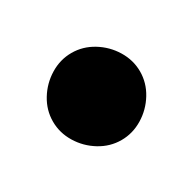

<svg xmlns="http://www.w3.org/2000/svg" viewBox="-46 -1286 191 191"><g transform="rotate(-30 50.0 -1190.0)"><path d="M0 -1190Q0 -1177 7 -1165.5Q14 -1154 25.5 -1147Q37 -1140 50 -1140Q63 -1140 74.5 -1147Q86 -1154 93 -1165.5Q100 -1177 100 -1190Q100 -1203 93 -1214.5Q86 -1226 74.5 -1233Q63 -1240 50 -1240Q37 -1240 25.5 -1233Q14 -1226 7 -1214.5Q0 -1203 0 -1190Z"/></g></svg>

Font: Linefont
Style: Regular
Weight: 400
Monospace: yes
Version: Version 3.002;gftools[0.9.33]